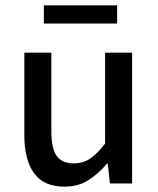

<svg xmlns="http://www.w3.org/2000/svg" viewBox="-20 -686 591 718"><path d="M221 12Q144 12 107.5 -38Q71 -88 71 -181V-489H172V-194Q172 -131 192 -103Q212 -75 255 -75Q290 -75 316.5 -92.5Q343 -110 373 -149V-489H474V0H391L383 -74H380Q347 -35 309.5 -11.5Q272 12 221 12ZM144 -598V-666H418V-598Z"/></svg>

Font: Assistant ExtraLight SemiBold
Style: Regular
Weight: 600
Version: Version 3.000